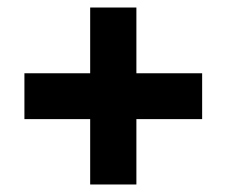

<svg xmlns="http://www.w3.org/2000/svg" viewBox="-20 -486 600 511"><path d="M45 -169V-291H518V-169ZM343 5H220V-466H343Z"/></svg>

Font: Ysabeau Infant Black
Style: Italic
Weight: 900
Italic angle: -12°
Designer: Christian Thalmann (Catharsis Fonts)
Version: Version 2.001;gftools[0.9.30]; featfreeze: ss01,ss02,lnum